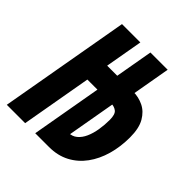

<svg xmlns="http://www.w3.org/2000/svg" viewBox="-187 -827 961 961"><g transform="rotate(45 293.0 -346.5)"><path d="M243.2 0 249 -119.1H323.7Q352.1 -119.1 371.6 -135.3Q391.1 -151.4 403.3 -178.7Q415.5 -206.1 421.1 -240.2Q426.8 -274.4 426.8 -311Q426.8 -350.1 411.1 -362.3Q395.5 -374.5 373 -374.5Q360.8 -374.5 348.6 -374.5Q336.4 -374.5 324.2 -374.5L341.8 -494.1Q358.9 -494.1 375.7 -494.1Q392.6 -494.1 409.2 -494.1Q447.8 -494.1 482.2 -477.5Q516.6 -460.9 538.6 -423.1Q560.5 -385.3 560.5 -320.8Q560.5 -254.4 543.9 -196Q527.3 -137.7 495.1 -93.8Q462.9 -49.8 415.8 -24.9Q368.7 0 307.6 0ZM8.8 0 130.9 -693.4H260.7L138.7 0ZM99.6 -374.5 120.1 -493.7H374L353 -374.5ZM210 0 332 -693.4H454.1L406.7 -422.9L386.7 -405.3L325.2 -55.2L302.2 0Z"/></g></svg>

Font: Cascadia Mono NF
Style: Italic
Weight: 400
Italic angle: -10°
Monospace: yes
Designer: Aaron Bell
Foundry: Saja Typeworks
Version: Version 2404.023